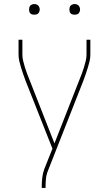

<svg xmlns="http://www.w3.org/2000/svg" viewBox="-20 -717 540 952"><path d="M187 215V208Q187 186 189.5 164.5Q192 143 199 123L240 20L107 -316Q101 -332 95.5 -348Q90 -364 85 -380Q80 -396 76 -412.5Q72 -429 72 -447V-520H91V-446Q91 -430 95 -414.5Q99 -399 103.5 -383.5Q108 -368 114 -352.5Q120 -337 126 -322L250 -6L374 -322Q380 -337 386 -352.5Q392 -368 396.5 -383.5Q401 -399 405 -414.5Q409 -430 409 -447V-520H428V-447Q428 -429 424 -412.5Q420 -396 415 -380Q410 -364 404.5 -348Q399 -332 393 -316L218 129Q210 148 208 168Q206 188 206 208V215ZM350 -644Q345 -644 339.5 -645.5Q334 -647 330.5 -650.5Q327 -654 325.5 -659.5Q324 -665 324 -670Q324 -675 325.5 -680.5Q327 -686 330.5 -689.5Q334 -693 339.5 -695Q345 -697 350 -697Q355 -697 360.5 -695Q366 -693 369.5 -689.5Q373 -686 375 -680.5Q377 -675 377 -670Q377 -665 375 -659.5Q373 -654 369.5 -650.5Q366 -647 360.5 -645.5Q355 -644 350 -644ZM150 -644Q145 -644 139.5 -645.5Q134 -647 130.5 -650.5Q127 -654 125.5 -659.5Q124 -665 124 -670Q124 -675 125.5 -680.5Q127 -686 130.5 -689.5Q134 -693 139.5 -695Q145 -697 150 -697Q155 -697 160.5 -695Q166 -693 169.5 -689.5Q173 -686 175 -680.5Q177 -675 177 -670Q177 -665 175 -659.5Q173 -654 169.5 -650.5Q166 -647 160.5 -645.5Q155 -644 150 -644Z"/></svg>

Font: Iosevka Curly Thin
Style: Regular
Weight: 100
Monospace: yes
Designer: Belleve Invis
Foundry: Belleve Invis
Version: Version 22.1.2; ttfautohint (v1.8.4)